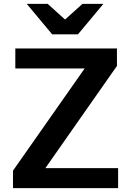

<svg xmlns="http://www.w3.org/2000/svg" viewBox="-20 -970 671 990"><path d="M47 0V-90L453 -669L488 -617H59V-720H583V-630L181 -56L147 -103H589V0ZM249 -793 118 -950H226L370 -820H261L405 -950H513L382 -793Z"/></svg>

Font: Instrument Sans SemiBold
Style: Regular
Weight: 600
Designer: Rodrigo Fuenzalida
Foundry: fragTYPE
Version: Version 1.000;gftools[0.9.28]